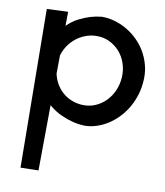

<svg xmlns="http://www.w3.org/2000/svg" viewBox="-89 -590 825 958"><g transform="rotate(10 323.5 -111.0)"><path d="M179.2 -512.2 178.2 -440.9Q206.1 -468.3 236.3 -483.2Q266.6 -498 292 -505.9Q321.8 -514.6 350.1 -517.1Q383.3 -517.1 416 -507.6Q448.7 -498 478 -480.7Q507.3 -463.4 532.2 -439Q557.1 -414.6 574.7 -384.5Q592.3 -354.5 601.8 -319.8Q611.3 -285.2 609.9 -247.1Q608.4 -205.1 597.2 -168Q585.9 -130.9 567.6 -99.9Q549.3 -68.8 524.9 -43.9Q500.5 -19 472.9 -2Q445.3 15.1 415.8 24.2Q386.2 33.2 356.9 33.2Q327.1 32.2 296.4 24.4Q269.5 17.6 237.3 3.2Q205.1 -11.2 173.8 -38.1L170.9 293L80.1 294.9L71.8 -507.8ZM500 -237.8Q502 -273.4 491 -306.4Q480 -339.4 458.3 -364.3Q436.5 -389.2 406.2 -403.8Q376 -418.5 339.8 -418Q309.6 -417.5 283 -407Q256.3 -396.5 235.1 -379.2Q213.9 -361.8 199 -338.9Q184.1 -315.9 176.8 -291L175.8 -198.2Q183.1 -166 198.7 -141.6Q214.4 -117.2 235.6 -100.8Q256.8 -84.5 281.7 -75.9Q306.6 -67.4 332 -66.9Q366.2 -65.9 396.2 -79.1Q426.3 -92.3 448.7 -115.7Q471.2 -139.2 484.6 -170.4Q498 -201.7 500 -237.8Z"/></g></svg>

Font: McLaren
Style: Regular
Weight: 400
Designer: Astigmatic (AOETI)
Foundry: Astigmatic (AOETI)
Version: Version 1.000